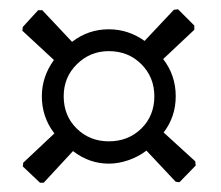

<svg xmlns="http://www.w3.org/2000/svg" viewBox="-20 -565 475 413"><path d="M398 -510V-501L331 -438Q358 -403 358 -358Q358 -314 332 -280L400 -218L401 -209L366 -173L358 -174L295 -241Q278 -228 256.5 -220.5Q235 -213 214 -213Q172 -213 137 -240L74 -172H66L29 -207L30 -215L97 -278Q70 -313 70 -358Q70 -400 96 -436L28 -499L29 -507L62 -543H71L135 -475Q170 -502 214 -502Q256 -502 291 -477L354 -544L363 -545ZM117 -358Q117 -316 145 -288.5Q173 -261 214 -261Q256 -261 284 -288.5Q312 -316 312 -358Q312 -399 284 -427Q256 -455 214 -455Q174 -455 145.5 -427Q117 -399 117 -358Z"/></svg>

Font: Alegreya Sans
Style: Regular
Weight: 400
Designer: Juan Pablo del Peral
Foundry: Huerta Tipografica
Version: Version 2.008; ttfautohint (v1.6)